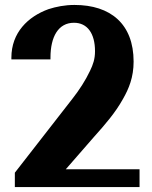

<svg xmlns="http://www.w3.org/2000/svg" viewBox="-20 -741 613 776"><path d="M26 -501H184V-508C184 -593 216 -649 279 -649C333 -649 364 -606 364 -534C364 -502 356 -480 344 -455C325 -415 301 -378 272 -341L40 -43V15H544V-57H246L361 -189C404 -237 446 -285 477 -341C501 -383 520 -429 520 -492C520 -644 427 -721 281 -721C242 -721 207 -714 176 -704C93 -674 26 -609 26 -508Z"/></svg>

Font: Aerodynamic
Style: Bd
Weight: 500
Designer: Google
Version: Version 2.000980; 2014